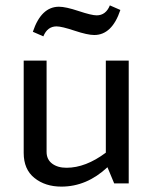

<svg xmlns="http://www.w3.org/2000/svg" viewBox="-20 -681 570 713"><path d="M153 -456V-117Q153 -89 173.5 -73.5Q194 -58 227 -58Q298 -58 373 -114V-456H458V0H404L379 -60Q302 12 208 12Q148 12 108 -20Q68 -52 68 -113V-456ZM330 -551Q305 -551 257 -567Q209 -583 190 -583Q156 -583 141 -546L102 -563Q133 -656 199 -656Q224 -656 272 -640Q320 -624 339 -624Q373 -624 388 -661L427 -644Q396 -551 330 -551Z"/></svg>

Font: Average Sans
Style: Regular
Weight: 400
Designer: Eduardo Rodriguez Tunni
Foundry: Eduardo Rodriguez Tunni
Version: Version 1.001